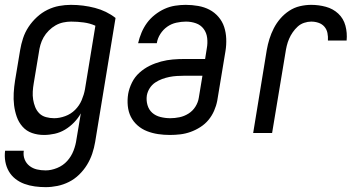

<svg xmlns="http://www.w3.org/2000/svg" viewBox="-35 -548 1480 791"><path d="M153 223Q131 223 108.5 220Q86 217 65.5 209.5Q45 202 28.5 189Q12 176 1.5 158Q-9 140 -13 118Q-17 96 -14 73H63Q60 92 66.5 108.5Q73 125 86.5 135.5Q100 146 117 150Q134 154 153 154Q176 154 200.5 144Q225 134 242 115Q259 96 268 72.5Q277 49 280 26L298 -81Q287 -61 270 -43.5Q253 -26 233 -14Q213 -2 190.5 3Q168 8 146 8Q120 8 97 0Q74 -8 58 -26Q42 -44 34 -67Q26 -90 23 -114.5Q20 -139 21.5 -165Q23 -191 27 -216L48 -342Q52 -366 60 -390.5Q68 -415 82.5 -437Q97 -459 117 -477.5Q137 -496 160.5 -507.5Q184 -519 208.5 -523.5Q233 -528 257 -528Q308 -528 356 -515.5Q404 -503 441 -474L357 37Q353 61 345 85Q337 109 323.5 131Q310 153 291 171.5Q272 190 249 201.5Q226 213 201.5 218Q177 223 153 223ZM188 -61Q210 -61 233.5 -69.5Q257 -78 274.5 -95.5Q292 -113 301.5 -135.5Q311 -158 315 -180L358 -442Q336 -452 310 -455.5Q284 -459 258 -459Q242 -459 225.5 -455.5Q209 -452 194 -443.5Q179 -435 166 -422Q153 -409 144.5 -394Q136 -379 131.5 -363Q127 -347 125 -331L104 -205Q101 -188 100 -171Q99 -154 101.5 -138Q104 -122 110 -107Q116 -92 127 -81Q138 -70 154.5 -65.5Q171 -61 188 -61Z M665 8Q640 8 616.5 4.5Q593 1 571 -7.5Q549 -16 531.5 -31.5Q514 -47 504 -67Q494 -87 491.5 -111.5Q489 -136 493 -161Q497 -184 508.5 -207.5Q520 -231 539.5 -248.5Q559 -266 581.5 -277Q604 -288 628.5 -294.5Q653 -301 677 -303Q701 -305 725 -305H810L817 -349Q821 -370 818.5 -391.5Q816 -413 804 -429Q792 -445 772.5 -452Q753 -459 731 -459Q712 -459 691.5 -454.5Q671 -450 654 -438Q637 -426 625.5 -408Q614 -390 611 -370H534Q539 -392 548 -413.5Q557 -435 570.5 -453.5Q584 -472 603 -487Q622 -502 643 -511.5Q664 -521 686.5 -524.5Q709 -528 730 -528Q756 -528 781.5 -523.5Q807 -519 828 -508Q849 -497 865 -478.5Q881 -460 888.5 -437Q896 -414 897 -388.5Q898 -363 894 -338L860 -133Q856 -112 847 -91.5Q838 -71 824 -54Q810 -37 790.5 -24.5Q771 -12 750 -4.5Q729 3 707.5 5.5Q686 8 665 8ZM667 -61Q685 -61 704.5 -65Q724 -69 741.5 -80Q759 -91 770 -108.5Q781 -126 784 -145L799 -236H725Q710 -236 694 -235Q678 -234 663 -231Q648 -228 633 -222.5Q618 -217 604.5 -208Q591 -199 582 -185Q573 -171 570 -155Q567 -135 572.5 -115.5Q578 -96 592 -83.5Q606 -71 626 -66Q646 -61 667 -61Z M1008 0 1064 -342Q1068 -365 1075 -387.5Q1082 -410 1093 -431.5Q1104 -453 1120 -471.5Q1136 -490 1156.5 -503.5Q1177 -517 1200.5 -522.5Q1224 -528 1247 -528Q1278 -528 1307.5 -520Q1337 -512 1358.5 -492Q1380 -472 1388 -442.5Q1396 -413 1393 -381H1316Q1317 -397 1314 -412Q1311 -427 1301.5 -438Q1292 -449 1277.5 -454Q1263 -459 1247 -459Q1233 -459 1218 -454Q1203 -449 1191.5 -438.5Q1180 -428 1171 -415Q1162 -402 1156 -388Q1150 -374 1146.5 -359.5Q1143 -345 1141 -331L1086 0Z"/></svg>

Font: Iosevka QP
Style: Italic
Weight: 400
Italic angle: -9°
Designer: Belleve Invis
Foundry: Belleve Invis
Version: Version 20.0.0; ttfautohint (v1.8.4)